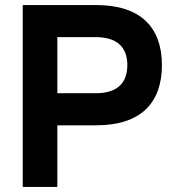

<svg xmlns="http://www.w3.org/2000/svg" viewBox="-20 -740 691 760"><path d="M70 0V-720H360Q426 -720 475.2 -704Q524.5 -688 556.8 -657.2Q589 -626.5 605 -582.5Q621 -538.5 621 -482Q621 -426 605 -381.8Q589 -337.5 556.8 -306.8Q524.5 -276 475.2 -260Q426 -244 360 -244H207V0ZM207 -371H359Q421 -371 452.5 -399.2Q484 -427.5 484 -482Q484 -536.5 452.5 -564.8Q421 -593 359 -593H207Z"/></svg>

Font: Vela Sans ExtBd
Style: Regular
Weight: 800
Designer: Principal design: Mikhail Sharanda - project Manrope.
Design modification: Ravid Balaliev
Foundry: Mikhail Sharanda
Version: Version 1.001